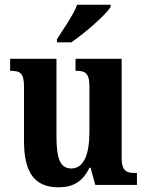

<svg xmlns="http://www.w3.org/2000/svg" viewBox="-20 -786 624 816"><path d="M222 -619V-606H283C340 -645 428 -721 450 -756V-766H308C291 -721 249 -662 222 -619ZM229 10C290 10 332 -14 360 -73H365L385 0H562V-51H554C521 -51 497 -56 497 -115V-536H301V-485H304C338 -485 360 -479 360 -420V-225C360 -131 337 -70 283 -70C233 -70 220 -117 220 -210V-536H23V-485H26C68 -485 82 -473 82 -416V-187C82 -52 127 10 229 10Z"/></svg>

Font: Noto Serif Sinhala Condensed
Style: Bold
Weight: 700
Width: 3
Designer: Jelle Bosma - Monotype Design Team
Foundry: Monotype Imaging Inc.
Version: Version 2.007